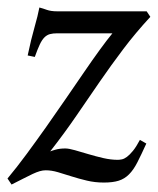

<svg xmlns="http://www.w3.org/2000/svg" viewBox="-22 -477 421 512"><path d="M378.9 -432.1Q338.9 -388.7 306.6 -345.9Q274.4 -303.2 243.9 -259Q213.4 -214.8 181.9 -168.7Q150.4 -122.6 111.8 -73.2Q113.3 -74.2 125 -77.6Q136.7 -81.1 151.9 -81.1Q161.6 -81.1 178 -76.4Q194.3 -71.8 213.9 -65.9Q233.4 -60.1 253.7 -55.4Q273.9 -50.8 292 -50.8Q296.4 -50.8 302.7 -52Q309.1 -53.2 316.4 -58.6Q323.7 -64 332.5 -74.7Q341.3 -85.4 351.1 -104L368.2 -94.2Q354.5 -64 344.2 -43.9Q334 -23.9 322 -12Q310.1 0 294.4 4.9Q278.8 9.8 254.9 9.8Q231 9.8 209.5 4.6Q188 -0.5 168.9 -6.6Q149.9 -12.7 132.6 -17.8Q115.2 -22.9 100.1 -22.9Q92.3 -22.9 84 -20.5Q75.7 -18.1 65.2 -13.2Q54.7 -8.3 41 -1.2Q27.3 5.9 8.8 15.1L-2 -1Q22.5 -30.3 48.6 -65.7Q74.7 -101.1 101.1 -138.4Q127.4 -175.8 153.1 -213.1Q178.7 -250.5 201.7 -283.9Q224.6 -317.4 244.1 -344.2Q263.7 -371.1 277.8 -388.2H130.9Q119.1 -388.2 111.1 -386Q103 -383.8 96.4 -377.2Q89.8 -370.6 84 -358.2Q78.1 -345.7 70.8 -325.2L51.8 -329.1Q61 -373 70.1 -404.5Q79.1 -436 83 -457Q92.3 -454.6 103 -450.7Q113.8 -446.8 130.9 -446.8H369.1L378.9 -432.1Z"/></svg>

Font: Gentium
Style: Italic
Weight: 400
Italic angle: -7°
Designer: J. Victor Gaultney
Version: Version 1.02; 2005; OFL release